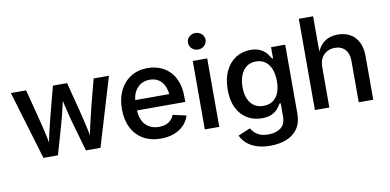

<svg xmlns="http://www.w3.org/2000/svg" viewBox="-86 -1026 3062 1508"><g transform="rotate(-10 1445.0 -271.5)"><path d="M189 0 25.4 -545.9H147L204.1 -324.7Q217.3 -273.4 232.2 -210.7Q247.1 -147.9 260.7 -70.3H245.1Q258.8 -145.5 273.9 -208.3Q289.1 -271 302.7 -324.7L360.8 -545.9H473.6L530.8 -324.7Q543.9 -272 558.8 -209.5Q573.7 -147 587.9 -70.3H571.8Q585.4 -146 600.1 -208.7Q614.7 -271.5 627.9 -324.7L685.5 -545.9H807.6L644 0H527.8L461.9 -230Q452.1 -264.6 442.4 -303.5Q432.6 -342.3 423.6 -382.8Q414.6 -423.3 405.3 -461.9H427.7Q418.5 -423.3 409.2 -382.8Q399.9 -342.3 390.4 -303.2Q380.9 -264.2 370.6 -230L304.7 0Z M1125 11.2Q1043.5 11.2 984.6 -23.4Q925.8 -58.1 894 -121.1Q862.3 -184.1 862.3 -269.5Q862.3 -353.5 893.6 -417.2Q924.8 -481 981.9 -516.8Q1039.1 -552.7 1115.7 -552.7Q1164.1 -552.7 1208.3 -537.1Q1252.4 -521.5 1287.1 -488.3Q1321.8 -455.1 1342 -403.1Q1362.3 -351.1 1362.3 -277.8V-239.3H922.4V-321.8H1303.7L1250 -295.9Q1250 -344.2 1234.9 -381.1Q1219.7 -418 1189.9 -438.7Q1160.2 -459.5 1116.2 -459.5Q1072.3 -459.5 1041.3 -438.5Q1010.3 -417.5 993.9 -382.6Q977.5 -347.7 977.5 -306.2V-249.5Q977.5 -195.3 996.1 -157.7Q1014.6 -120.1 1048.3 -101.1Q1082 -82 1126 -82Q1155.3 -82 1179.2 -90.3Q1203.1 -98.6 1220.2 -115.2Q1237.3 -131.8 1246.6 -156.7L1353.5 -132.8Q1340.8 -89.8 1309.3 -57.4Q1277.8 -24.9 1231.2 -6.8Q1184.6 11.2 1125 11.2Z M1476.1 0V-545.9H1591.3V0ZM1533.7 -627Q1504.9 -627 1484.4 -646.2Q1463.9 -665.5 1463.9 -692.9Q1463.9 -720.7 1484.4 -739.7Q1504.9 -758.8 1533.7 -758.8Q1562.5 -758.8 1583.3 -739.7Q1604 -720.7 1604 -692.9Q1604 -665.5 1583.3 -646.2Q1562.5 -627 1533.7 -627Z M1962.9 215.8Q1898.9 215.8 1851.8 199.5Q1804.7 183.1 1774.2 155.5Q1743.7 127.9 1729 93.8L1825.7 53.2Q1835 68.4 1850.8 85.4Q1866.7 102.5 1893.8 114Q1920.9 125.5 1962.9 125.5Q2023.9 125.5 2061.3 96.7Q2098.6 67.9 2098.6 6.8V-98.6H2088.9Q2079.6 -80.1 2062 -59.1Q2044.4 -38.1 2013.4 -23.2Q1982.4 -8.3 1933.6 -8.3Q1870.1 -8.3 1818.8 -38.3Q1767.6 -68.4 1737.3 -127.7Q1707 -187 1707 -274.4Q1707 -362.8 1737.3 -425Q1767.6 -487.3 1819.1 -520Q1870.6 -552.7 1935.1 -552.7Q1984.9 -552.7 2016.1 -536.4Q2047.4 -520 2065.4 -497.3Q2083.5 -474.6 2093.3 -456.5H2100.6V-545.9H2213.4V5.4Q2213.4 77.1 2180.4 124Q2147.5 170.9 2091.1 193.4Q2034.7 215.8 1962.9 215.8ZM1962.9 -102.1Q2006.8 -102.1 2037.4 -122.8Q2067.9 -143.6 2083.7 -182.6Q2099.6 -221.7 2099.6 -275.9Q2099.6 -329.6 2084 -370.1Q2068.4 -410.6 2037.8 -433.3Q2007.3 -456.1 1962.9 -456.1Q1917.5 -456.1 1886.7 -432.1Q1856 -408.2 1840.6 -367.7Q1825.2 -327.1 1825.2 -275.9Q1825.2 -224.1 1840.8 -184.8Q1856.4 -145.5 1887.2 -123.8Q1918 -102.1 1962.9 -102.1Z M2469.2 -321.8V0H2354V-727.5H2467.8V-411.6H2454.1Q2477.5 -483.9 2522.7 -518.3Q2567.9 -552.7 2632.8 -552.7Q2689 -552.7 2731 -529.1Q2772.9 -505.4 2796.1 -459.5Q2819.3 -413.6 2819.3 -347.2V0H2703.6V-331.1Q2703.6 -388.7 2673.8 -421.1Q2644 -453.6 2592.3 -453.6Q2556.6 -453.6 2528.8 -438Q2501 -422.4 2485.1 -393.1Q2469.2 -363.8 2469.2 -321.8Z"/></g></svg>

Font: Inter
Style: 540
Weight: 540
Designer: Rasmus Andersson
Foundry: rsms
Version: Version 4.001;git-66647c0bb